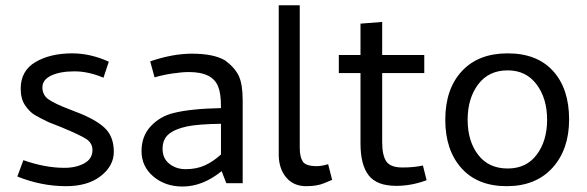

<svg xmlns="http://www.w3.org/2000/svg" viewBox="-20 -686 2199 719"><path d="M326.2 -123.8Q326.2 -150 303.8 -165Q281.2 -180 208.8 -210L161.2 -228.8Q130 -243.8 110 -255.6Q90 -267.5 73.8 -291.9Q57.5 -316.2 57.5 -353.8Q57.5 -421.2 113.1 -453.8Q168.8 -486.2 250 -486.2Q318.8 -486.2 387.5 -455L367.5 -395Q311.2 -418.8 258.8 -418.8Q205 -418.8 171.9 -403.1Q138.8 -387.5 138.8 -358.8Q138.8 -330 161.9 -313.8Q185 -297.5 241.2 -276.2L282.5 -260Q351.2 -231.2 378.8 -200Q406.2 -168.8 406.2 -117.5Q406.2 -65 357.5 -26.9Q308.8 11.2 227.5 11.2Q135 11.2 45 -25L67.5 -86.2Q148.8 -57.5 221.2 -57.5Q265 -57.5 295.6 -74.4Q326.2 -91.2 326.2 -123.8Z M558.8 -396.2 542.5 -456.2Q626.2 -485 698.8 -485Q780 -485 822.5 -460Q860 -432.5 874.4 -401.2Q888.8 -370 888.8 -310V0H827.5L810 -45Q738.8 12.5 663.8 12.5Q598.8 12.5 554.4 -25Q510 -62.5 510 -120Q510 -176.2 544.4 -213.1Q578.8 -250 628.8 -262.5Q692.5 -278.8 807.5 -281.2V-285Q807.5 -336.2 797.5 -360Q777.5 -416.2 687.5 -416.2Q661.2 -416.2 624.4 -410.6Q587.5 -405 558.8 -396.2ZM807.5 -107.5V-222.5Q721.2 -221.2 680 -212.5Q633.8 -202.5 611.2 -183.1Q588.8 -163.8 588.8 -128.8Q588.8 -92.5 614.4 -72.5Q640 -52.5 675 -52.5Q716.2 -52.5 747.5 -66.9Q778.8 -81.2 807.5 -107.5Z M1208.8 -71.2 1223.8 -12.5Q1220 -11.2 1193.8 0Q1167.5 11.2 1126.2 11.2Q1080 11.2 1052.5 -20.6Q1025 -52.5 1023.8 -103.8V-666.2H1102.5V-132.5Q1102.5 -98.8 1113.8 -81.2Q1125 -63.8 1166.2 -63.8Q1185 -63.8 1208.8 -71.2Z M1330 -148.8V-412.5H1248.8V-480H1330V-597.5L1411.2 -603.8V-480H1568.8V-412.5H1411.2V-153.8Q1411.2 -103.8 1426.9 -81.2Q1442.5 -58.8 1487.5 -58.8Q1530 -58.8 1563.8 -66.2L1577.5 -11.2Q1521.2 10 1463.8 10Q1391.2 10 1360.6 -29.4Q1330 -68.8 1330 -148.8Z M1647.5 -237.5Q1647.5 -352.5 1709.4 -419.4Q1771.2 -486.2 1881.2 -486.2Q1991.2 -486.2 2051.2 -420Q2111.2 -353.8 2111.2 -238.8Q2111.2 -126.2 2048.8 -57.5Q1986.2 11.2 1877.5 11.2Q1768.8 11.2 1708.1 -56.2Q1647.5 -123.8 1647.5 -237.5ZM1731.2 -237.5Q1731.2 -157.5 1770.6 -106.2Q1810 -55 1881.2 -55Q1951.2 -55 1990 -106.9Q2028.8 -158.8 2028.8 -237.5Q2028.8 -317.5 1989.4 -370Q1950 -422.5 1881.2 -422.5Q1810 -422.5 1770.6 -370Q1731.2 -317.5 1731.2 -237.5Z"/></svg>

Font: Cambay
Style: Regular
Weight: 400
Version: Version 1.180;PS 001.180;hotconv 1.0.70;makeotf.lib2.5.58329